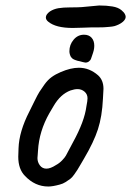

<svg xmlns="http://www.w3.org/2000/svg" viewBox="-20 -680 474 693"><path d="M154.3 -601.6Q145.5 -608.4 145.5 -617.2Q145.5 -627.9 160.2 -638.7Q173.8 -647.5 190.9 -650.4Q208 -653.3 233.9 -653.3Q259.8 -653.3 274.4 -654.3Q335 -660.2 337.9 -660.2Q365.2 -660.2 385.7 -656.7Q406.2 -653.3 418 -643.6Q422.9 -639.6 426.3 -635.7Q429.7 -631.8 431.6 -627.4Q433.6 -623 433.6 -619.1Q433.6 -610.4 423.8 -601.6Q417 -595.7 408.7 -591.8Q400.4 -587.9 393.6 -585.9Q386.7 -584 374 -583Q361.3 -582 354.5 -581.5Q347.7 -581.1 332 -581.1Q316.4 -581.1 309.6 -581.1Q306.6 -581.1 280.8 -580.1Q254.9 -579.1 242.2 -579.1Q181.6 -579.1 154.3 -601.6ZM283.2 -554.7Q300.8 -554.7 310.5 -543.9Q320.3 -533.2 320.3 -514.6Q320.3 -506.8 318.4 -498.5Q316.4 -490.2 312.5 -479.5Q309.6 -470.7 308.1 -466.8Q306.6 -462.9 301.3 -458.5Q295.9 -454.1 288.1 -454.1Q281.2 -455.1 267.6 -459Q265.6 -459 260.7 -460.4Q255.9 -461.9 254.4 -462.4Q252.9 -462.9 249 -464.4Q245.1 -465.8 243.2 -467.3Q241.2 -468.8 239.3 -470.7Q237.3 -472.7 235.4 -475.6Q230.5 -485.4 230.5 -495.1Q230.5 -518.6 245.6 -536.6Q260.7 -554.7 283.2 -554.7ZM70.3 -44.9Q45.9 -69.3 45.9 -114.3Q45.9 -119.1 46.4 -128.9Q46.9 -138.7 46.9 -144.5Q48.8 -205.1 85.9 -277.3Q90.8 -287.1 103.5 -313Q116.2 -338.9 122.1 -348.1Q127.9 -357.4 140.1 -374.5Q152.3 -391.6 166.5 -401.9Q180.7 -412.1 199.2 -419.9Q235.4 -435.5 264.6 -435.5Q302.7 -435.5 334 -408.2Q353.5 -390.6 353.5 -359.4Q353.5 -349.6 351.6 -324.2Q348.6 -259.8 333.5 -213.4Q318.4 -167 283.2 -107.4Q280.3 -102.5 271.5 -87.4Q262.7 -72.3 259.3 -66.9Q255.9 -61.5 248 -50.3Q240.2 -39.1 233.4 -34.2Q226.6 -29.3 216.8 -22.9Q207 -16.6 195.3 -13.7Q169.9 -6.8 154.3 -6.8Q106.4 -6.8 70.3 -44.9ZM115.2 -109.4Q115.2 -94.7 124 -83Q132.8 -71.3 147.5 -71.3Q162.1 -71.3 181.6 -84Q194.3 -90.8 204.1 -101.1Q213.9 -111.3 217.8 -118.2Q221.7 -125 230.5 -142.1Q239.3 -159.2 243.2 -166Q285.2 -242.2 292 -296.9Q295.9 -316.4 295.9 -325.2Q295.9 -339.8 285.2 -349.1Q274.4 -358.4 259.8 -358.4Q249 -358.4 234.4 -353.5Q198.2 -339.8 173.8 -297.9Q171.9 -294.9 158.2 -271.5Q121.1 -206.1 117.2 -136.7Q117.2 -131.8 116.2 -122.6Q115.2 -113.3 115.2 -109.4Z"/></svg>

Font: Essays1743
Style: Italic
Weight: 500
Italic angle: -10°
Designer: Based on the typeface in a 1743 English translation of the essays of Montaigne.  PostScript/TrueType font designed by Jo
Version: Version 002.100